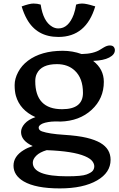

<svg xmlns="http://www.w3.org/2000/svg" viewBox="-20 -797 663 1069"><path d="M55.2 0ZM162.1 16.1Q97.2 -13.7 97.2 -62Q97.2 -85.4 117.4 -108.4Q137.7 -131.3 177.2 -145Q91.3 -183.6 68.4 -263.7Q61.5 -288.1 61.5 -323.5Q61.5 -358.9 81.1 -395.8Q100.6 -432.6 135.7 -459Q209.5 -514.2 329.1 -514.2Q384.3 -514.2 434.1 -496.1Q501.5 -497.1 539.1 -521.5L556.6 -532.2Q575.7 -543.9 591.1 -543.9Q606.4 -543.9 613 -536.1Q619.6 -528.3 619.6 -517.6Q619.6 -493.2 587.9 -476.6Q556.2 -460 498.5 -458Q558.1 -412.1 558.1 -341.3Q558.1 -248 490.2 -185.5Q422.4 -123 315.9 -120.1Q310.1 -120.6 304.7 -120.6Q299.3 -120.6 283.2 -120.6Q267.1 -120.6 248.3 -117.4Q229.5 -114.3 217.8 -109.4Q195.3 -99.1 195.3 -86.9Q195.3 -71.8 213.9 -65.4Q253.4 -51.8 334 -46.6Q414.6 -41.5 462.2 -30Q509.8 -18.6 539.6 -1Q595.7 32.2 595.7 92.8Q595.7 164.1 520.5 207.5Q443.4 252 313 252Q178.7 252 111.8 212.9Q55.2 179.2 55.2 125.5Q55.2 72.8 112.8 38.1Q133.3 25.4 162.1 16.1ZM176.3 -345.2Q176.3 -189 325.7 -189Q441.9 -189 441.9 -279.8Q441.9 -361.3 396.5 -403.8Q358.4 -439.9 296.9 -439.9Q211.4 -439.9 185.5 -387.7Q176.3 -370.1 176.3 -345.2ZM162.6 108.9Q162.6 184.6 353 184.6Q435.5 184.6 462.2 174.3Q488.8 164.1 496.8 153.3Q504.9 142.6 504.9 128.7Q504.9 114.7 493.7 100.1Q482.4 85.4 453.1 72.8Q386.7 44.4 239.7 39.1Q201.7 50.3 182.1 69.6Q162.6 88.9 162.6 108.9ZM100.6 -761.2Q144.5 -777.3 166.3 -777.3Q188 -777.3 206.5 -771.5Q220.2 -677.7 270.5 -648.4Q286.6 -638.7 305.2 -638.7Q361.3 -638.7 390.6 -716.8Q399.4 -741.2 403.8 -771.5Q418.9 -777.3 436.5 -777.3Q460 -777.3 502.4 -763.7L510.3 -761.7Q460 -591.3 305.2 -591.3Q185.1 -591.3 129.9 -690.4Q112.3 -721.7 100.6 -761.2Z"/></svg>

Font: Stoke
Style: Regular
Weight: 400
Designer: Nicole Fally
Foundry: Nicole Fally
Version: Version 1.002